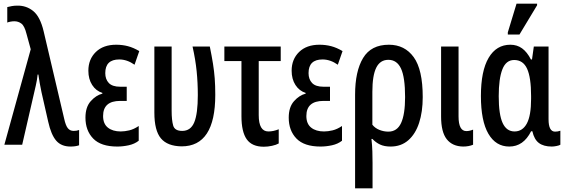

<svg xmlns="http://www.w3.org/2000/svg" viewBox="-20 -796 3117 1056"><path d="M368 10Q317 10 289 -22.5Q261 -55 245 -127L208 -290Q198 -337 191 -386H187Q184 -356 177 -326L102 0H4L149 -525L126 -609Q115 -653 98 -666Q81 -679 59 -679Q49 -679 38 -677Q27 -675 20 -672V-757Q31 -760 45 -762.5Q59 -765 75 -765Q125 -766 163 -735Q201 -704 220 -624L333 -143Q341 -106 353 -91Q365 -76 385 -76Q402 -76 415 -81V3Q396 10 368 10Z M625 10Q535 10 492.5 -34Q450 -78 450 -149Q450 -207 479 -239.5Q508 -272 543 -281V-285Q508 -296 487 -328.5Q466 -361 466 -407Q466 -470 507 -510Q548 -550 619 -550Q653 -550 683.5 -542Q714 -534 746 -515L720 -440Q679 -469 636 -469Q559 -469 559 -394Q559 -360 578.5 -339.5Q598 -319 641 -319H677V-241H641Q547 -241 547 -158Q547 -115 573.5 -94Q600 -73 644 -73Q666 -73 691 -79Q716 -85 743 -103V-22Q720 -4 688 3Q656 10 625 10Z M979 9Q901 8 865 -35Q829 -78 829 -177V-540H924V-187Q924 -135 932.5 -105.5Q941 -76 982 -76Q1029 -76 1048.5 -123.5Q1068 -171 1068 -273Q1068 -341 1061.5 -405Q1055 -469 1039 -540H1134Q1145 -486 1151.5 -445Q1158 -404 1161 -364.5Q1164 -325 1164 -274Q1164 9 979 9Z M1431 11Q1366 11 1337 -30Q1308 -71 1308 -157V-460H1214V-540H1524V-460H1403V-163Q1403 -73 1456 -73Q1470 -73 1484 -76Q1498 -79 1513 -85V-7Q1499 1 1476 6Q1453 11 1431 11Z M1743 10Q1653 10 1610.5 -34Q1568 -78 1568 -149Q1568 -207 1597 -239.5Q1626 -272 1661 -281V-285Q1626 -296 1605 -328.5Q1584 -361 1584 -407Q1584 -470 1625 -510Q1666 -550 1737 -550Q1771 -550 1801.5 -542Q1832 -534 1864 -515L1838 -440Q1797 -469 1754 -469Q1677 -469 1677 -394Q1677 -360 1696.5 -339.5Q1716 -319 1759 -319H1795V-241H1759Q1665 -241 1665 -158Q1665 -115 1691.5 -94Q1718 -73 1762 -73Q1784 -73 1809 -79Q1834 -85 1861 -103V-22Q1838 -4 1806 3Q1774 10 1743 10Z M1933 240V-275Q1933 -404 1977 -477Q2021 -550 2119 -550Q2206 -550 2255.5 -481.5Q2305 -413 2305 -262Q2305 -181 2285 -120Q2265 -59 2225.5 -24.5Q2186 10 2128 10Q2094 10 2070.5 -1Q2047 -12 2028 -32H2023Q2027 3 2028 37Q2029 71 2029 100V240ZM2116 -72Q2164 -72 2186 -119.5Q2208 -167 2208 -262Q2208 -371 2185.5 -419Q2163 -467 2116 -467Q2071 -467 2049.5 -424Q2028 -381 2028 -291V-110Q2043 -91 2067 -81.5Q2091 -72 2116 -72Z M2527 10Q2468 9 2437 -30.5Q2406 -70 2406 -155V-540H2502V-156Q2502 -75 2545 -75Q2562 -75 2582 -83V0Q2558 10 2527 10Z M2781 10Q2707 10 2666 -60.5Q2625 -131 2625 -268Q2625 -406 2667.5 -478Q2710 -550 2787 -550Q2824 -550 2851.5 -530Q2879 -510 2900 -469H2906L2916 -540H2997V-140Q2997 -72 3033 -72Q3048 -72 3062 -77V0Q3056 4 3041 7Q3026 10 3015 10Q2970 10 2944 -9.5Q2918 -29 2908 -74H2901Q2859 10 2781 10ZM2810 -73Q2854 -73 2877.5 -116.5Q2901 -160 2901 -252V-268Q2901 -370 2879 -418Q2857 -466 2808 -466Q2763 -466 2743 -414.5Q2723 -363 2723 -267Q2723 -166 2744.5 -119.5Q2766 -73 2810 -73ZM2773 -606V-618L2821 -776H2934V-767L2837 -606Z"/></svg>

Font: Noto Sans ExtraCondensed Medium
Style: Regular
Weight: 500
Width: 2
Designer: Monotype Design Team
Foundry: Monotype Imaging Inc.
Version: Version 2.013; ttfautohint (v1.8.4.7-5d5b)